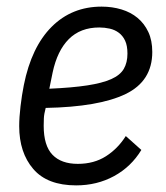

<svg xmlns="http://www.w3.org/2000/svg" viewBox="-20 -548 500 580"><path d="M210 12Q123 12 80.5 -37.5Q38 -87 38 -167Q38 -193 42 -227Q46 -261 52 -291Q75 -406 136 -467Q197 -528 287 -528Q319 -528 347 -519.5Q375 -511 395.5 -494Q416 -477 428 -451.5Q440 -426 440 -391Q440 -303 359.5 -264Q279 -225 118 -222Q113 -203 112.5 -190.5Q112 -178 112 -168Q112 -108 138.5 -80.5Q165 -53 215 -53Q264 -53 300 -76Q336 -99 360 -137L407 -95Q376 -44 324.5 -16Q273 12 210 12ZM280 -465Q223 -465 188 -430Q153 -395 139 -329L129 -280Q198 -283 243.5 -290Q289 -297 316 -309Q343 -321 354 -340Q365 -359 365 -386Q365 -410 358 -425Q351 -440 339 -449Q327 -458 311.5 -461.5Q296 -465 280 -465Z"/></svg>

Font: IBM Plex Sans Cond
Style: Italic
Weight: 400
Width: 3
Italic angle: -11°
Designer: Mike Abbink, Paul van der Laan, Pieter van Rosmalen
Foundry: Bold Monday
Version: Version 1.3